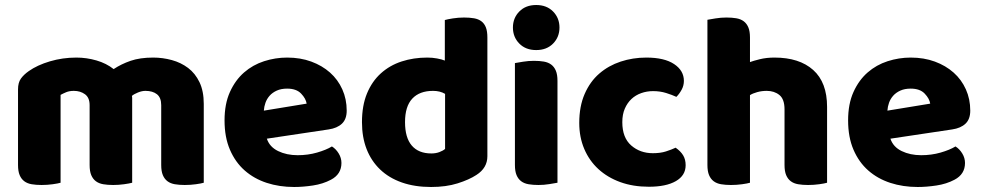

<svg xmlns="http://www.w3.org/2000/svg" viewBox="-20 -731 3926 767"><path d="M285 -501Q326 -501 365.5 -489.5Q405 -478 434 -455Q464 -475 501.5 -488Q539 -501 592 -501Q630 -501 666.5 -491Q703 -481 731.5 -459.5Q760 -438 777 -402.5Q794 -367 794 -316V-1Q784 2 762.5 5Q741 8 718 8Q696 8 678.5 5Q661 2 649 -7Q637 -16 630.5 -31.5Q624 -47 624 -72V-311Q624 -341 607 -354.5Q590 -368 561 -368Q547 -368 531 -361.5Q515 -355 507 -348Q508 -344 508 -340.5Q508 -337 508 -334V-1Q497 2 475.5 5Q454 8 432 8Q410 8 392.5 5Q375 2 363 -7Q351 -16 344.5 -31.5Q338 -47 338 -72V-311Q338 -341 319.5 -354.5Q301 -368 275 -368Q257 -368 244 -362.5Q231 -357 222 -352V-1Q212 2 190.5 5Q169 8 146 8Q124 8 106.5 5Q89 2 77 -7Q65 -16 58.5 -31.5Q52 -47 52 -72V-374Q52 -401 63.5 -417Q75 -433 95 -447Q129 -471 179.5 -486Q230 -501 285 -501Z M1155 16Q1096 16 1045.5 -0.5Q995 -17 957.5 -50Q920 -83 898.5 -133Q877 -183 877 -250Q877 -316 898.5 -363.5Q920 -411 955 -441.5Q990 -472 1035 -486.5Q1080 -501 1127 -501Q1180 -501 1223.5 -485Q1267 -469 1298.5 -441Q1330 -413 1347.5 -374Q1365 -335 1365 -289Q1365 -255 1346 -237Q1327 -219 1293 -214L1046 -177Q1057 -144 1091 -127.5Q1125 -111 1169 -111Q1210 -111 1246.5 -121.5Q1283 -132 1306 -146Q1322 -136 1333 -118Q1344 -100 1344 -80Q1344 -35 1302 -13Q1270 4 1230 10Q1190 16 1155 16ZM1127 -377Q1103 -377 1085.5 -369Q1068 -361 1057 -348.5Q1046 -336 1040.5 -320.5Q1035 -305 1034 -289L1205 -317Q1202 -337 1183 -357Q1164 -377 1127 -377Z M1426 -243Q1426 -309 1446 -357.5Q1466 -406 1501.5 -438Q1537 -470 1584.5 -485.5Q1632 -501 1687 -501Q1707 -501 1726 -497.5Q1745 -494 1757 -489V-651Q1767 -654 1789 -657.5Q1811 -661 1834 -661Q1856 -661 1873.5 -658Q1891 -655 1903 -646Q1915 -637 1921 -621.5Q1927 -606 1927 -581V-107Q1927 -60 1883 -32Q1854 -13 1808 1.5Q1762 16 1702 16Q1637 16 1585.5 -2Q1534 -20 1498.5 -54Q1463 -88 1444.5 -135.5Q1426 -183 1426 -243ZM1710 -368Q1656 -368 1627 -337Q1598 -306 1598 -243Q1598 -181 1625 -149.5Q1652 -118 1703 -118Q1721 -118 1735.5 -123.5Q1750 -129 1758 -136V-356Q1738 -368 1710 -368Z M2029 -621Q2029 -659 2054.5 -685Q2080 -711 2122 -711Q2164 -711 2189.5 -685Q2215 -659 2215 -621Q2215 -583 2189.5 -557Q2164 -531 2122 -531Q2080 -531 2054.5 -557Q2029 -583 2029 -621ZM2207 -1Q2196 1 2174.5 4.5Q2153 8 2131 8Q2109 8 2091.5 5Q2074 2 2062 -7Q2050 -16 2043.5 -31.5Q2037 -47 2037 -72V-479Q2048 -481 2069.5 -484.5Q2091 -488 2113 -488Q2135 -488 2152.5 -485Q2170 -482 2182 -473Q2194 -464 2200.5 -448.5Q2207 -433 2207 -408Z M2589 -367Q2564 -367 2541.5 -359Q2519 -351 2502.5 -335.5Q2486 -320 2476 -297Q2466 -274 2466 -243Q2466 -181 2501.5 -150Q2537 -119 2588 -119Q2618 -119 2640 -126Q2662 -133 2679 -141Q2699 -127 2709 -110.5Q2719 -94 2719 -71Q2719 -30 2680 -7.5Q2641 15 2572 15Q2509 15 2458 -3.5Q2407 -22 2370.5 -55.5Q2334 -89 2314 -136Q2294 -183 2294 -240Q2294 -306 2315.5 -355.5Q2337 -405 2374 -437Q2411 -469 2459.5 -485Q2508 -501 2562 -501Q2634 -501 2673 -475Q2712 -449 2712 -408Q2712 -389 2703 -372.5Q2694 -356 2682 -344Q2665 -352 2641 -359.5Q2617 -367 2589 -367Z M3284 -1Q3274 2 3252.5 5Q3231 8 3208 8Q3186 8 3168.5 5Q3151 2 3139 -7Q3127 -16 3120.5 -31.5Q3114 -47 3114 -72V-294Q3114 -335 3093.5 -351.5Q3073 -368 3043 -368Q3023 -368 3005 -363Q2987 -358 2976 -351V-1Q2966 2 2944.5 5Q2923 8 2900 8Q2878 8 2860.5 5Q2843 2 2831 -7Q2819 -16 2812.5 -31.5Q2806 -47 2806 -72V-652Q2817 -654 2838.5 -657.5Q2860 -661 2882 -661Q2904 -661 2921.5 -658Q2939 -655 2951 -646Q2963 -637 2969.5 -621.5Q2976 -606 2976 -581V-483Q2989 -488 3015.5 -494.5Q3042 -501 3074 -501Q3173 -501 3228.5 -451.5Q3284 -402 3284 -304Z M3646 16Q3587 16 3536.5 -0.5Q3486 -17 3448.5 -50Q3411 -83 3389.5 -133Q3368 -183 3368 -250Q3368 -316 3389.5 -363.5Q3411 -411 3446 -441.5Q3481 -472 3526 -486.5Q3571 -501 3618 -501Q3671 -501 3714.5 -485Q3758 -469 3789.5 -441Q3821 -413 3838.5 -374Q3856 -335 3856 -289Q3856 -255 3837 -237Q3818 -219 3784 -214L3537 -177Q3548 -144 3582 -127.5Q3616 -111 3660 -111Q3701 -111 3737.5 -121.5Q3774 -132 3797 -146Q3813 -136 3824 -118Q3835 -100 3835 -80Q3835 -35 3793 -13Q3761 4 3721 10Q3681 16 3646 16ZM3618 -377Q3594 -377 3576.5 -369Q3559 -361 3548 -348.5Q3537 -336 3531.5 -320.5Q3526 -305 3525 -289L3696 -317Q3693 -337 3674 -357Q3655 -377 3618 -377Z"/></svg>

Font: Baloo Thambi
Style: Regular
Weight: 400
Designer: Aadarsh Rajan and Ek Type
Foundry: Ek Type
Version: Version 1.100;PS 1.000;hotconv 1.0.88;makeotf.lib2.5.647800;